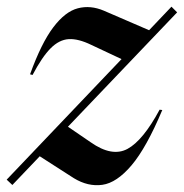

<svg xmlns="http://www.w3.org/2000/svg" viewBox="-52 -544 550 575"><path d="M-32 -6 312 -367 221.5 -409.5Q182.5 -428.5 153.8 -426.8Q125 -425 99.5 -399.2Q74 -373.5 45.5 -319.5L38 -321.5Q72 -415.5 107.8 -462.5Q143.5 -509.5 181.2 -519.2Q219 -529 259 -512L394.5 -453.5L461.5 -524L478.5 -507L151.5 -164.5L219.5 -118Q283.5 -73 330 -98.2Q376.5 -123.5 426 -215.5L434 -214.5Q386.5 -101.5 342 -49Q297.5 3.5 254.5 9.5Q211.5 15.5 169 -10.5L67 -76L-15 10Z"/></svg>

Font: Newsreader Display SemiBold
Style: Italic
Weight: 600
Italic angle: -17°
Designer: Hugues Gentile
Foundry: Production Type
Version: Version 1.001